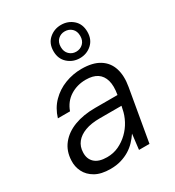

<svg xmlns="http://www.w3.org/2000/svg" viewBox="-186 -878 913 1001"><g transform="rotate(-30 270.5 -378.0)"><path d="M185 12Q129 12 94 -8Q59 -28 43 -60Q27 -92 29 -128Q31 -184 62.5 -223.5Q94 -263 148 -283.5Q202 -304 273 -304H408Q417 -355 407.5 -388.5Q398 -422 372.5 -439Q347 -456 304 -456Q252 -456 210.5 -430Q169 -404 151 -354H78Q94 -407 129.5 -443Q165 -479 213 -497.5Q261 -516 313 -516Q380 -516 420.5 -490.5Q461 -465 475.5 -419Q490 -373 479 -311L425 0H362L373 -92Q359 -71 341 -52Q323 -33 300 -19Q277 -5 248.5 3.5Q220 12 185 12ZM200 -50Q238 -50 270 -65Q302 -80 328 -105Q354 -130 371 -162Q388 -194 394 -227L398 -245H267Q215 -245 179 -231.5Q143 -218 123.5 -193.5Q104 -169 103 -135Q101 -96 125.5 -73Q150 -50 200 -50ZM335 -568Q294 -568 263.5 -595Q233 -622 233 -668Q233 -715 263.5 -741.5Q294 -768 335 -768Q377 -768 407 -741.5Q437 -715 437 -668Q437 -622 407 -595Q377 -568 335 -568ZM335 -607Q360 -607 377 -623.5Q394 -640 394 -668Q394 -697 377 -713Q360 -729 335 -729Q311 -729 294 -713Q277 -697 277 -668Q277 -640 294 -623.5Q311 -607 335 -607Z"/></g></svg>

Font: DM Sans Light
Style: Italic
Weight: 300
Italic angle: -10°
Designer: Colophon Foundry, Jonny Pinhorn
Foundry: Colophon Foundry
Version: Version 4.004;gftools[0.9.30]